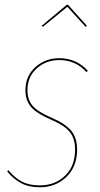

<svg xmlns="http://www.w3.org/2000/svg" viewBox="-20 -770 416 799"><path d="M158.2 -658.2 153.3 -662.6 257.8 -750H263.2L341.8 -662.6L336.4 -658.2L260.3 -741.7ZM226.6 -527.8Q298.3 -527.8 345.7 -475.1L339.8 -470.2Q294.4 -520 226.6 -520Q171.9 -520 133.1 -485.4Q94.2 -450.7 94.2 -394.5Q94.2 -354.5 116.2 -329.3Q138.2 -304.2 195.3 -279.8Q252.9 -254.9 276.9 -225.3Q300.8 -195.8 300.8 -147.9Q300.8 -76.2 256.1 -33.4Q211.4 9.3 146 9.3Q99.6 9.3 67.4 -8.1Q35.2 -25.4 9.8 -56.6L15.1 -62Q39.6 -31.2 70.1 -14.9Q100.6 1.5 146 1.5Q208 1.5 250.2 -38.3Q292.5 -78.1 292.5 -147.5Q292.5 -193.4 270.3 -220.9Q248 -248.5 191.4 -272.5Q132.3 -297.9 109.1 -325Q85.9 -352.1 85.9 -394.5Q85.9 -453.6 127.2 -490.7Q168.5 -527.8 226.6 -527.8Z"/></svg>

Font: Fira Sans Compressed Eight
Style: Italic
Weight: 100
Width: 3
Italic angle: -8°
Designer: Carrois Corporate & Edenspiekermann AG
Foundry: Carrois Corporate GbR & Edenspiekermann AG
Version: Version 4.203;PS 004.203;hotconv 1.0.88;makeotf.lib2.5.64775